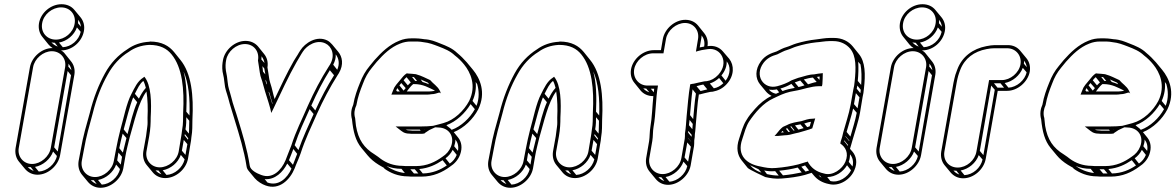

<svg xmlns="http://www.w3.org/2000/svg" viewBox="-20 -769 5577 911"><path d="M165 -659C161 -634 167 -611 181 -594L210 -558C216 -551 223 -545 231 -540C230 -540 230 -541 229 -541C179 -541 131 -499 122 -450L54 -67C50 -42 56 -19 70 -2L99 33C113 49 133 60 158 60C208 60 256 17 265 -32L333 -415C337 -440 330 -462 317 -478L288 -514C283 -521 277 -526 269 -530H272C322 -530 369 -571 378 -621C383 -647 376 -670 362 -687L333 -722C319 -739 298 -749 272 -749C222 -749 174 -710 165 -659ZM289 -450 221 -67C214 -26 173 9 132 9C91 9 62 -26 69 -67L137 -450C144 -491 185 -526 226 -526C267 -526 296 -491 289 -450ZM317 -412 254 -50 237 -70 301 -432ZM319 -436 304 -453C305 -458 305 -462 305 -467C312 -458 317 -448 319 -436ZM250 -29C242 10 203 43 164 45L146 23C184 16 219 -14 232 -50ZM140 42C129 38 119 32 112 23C116 24 121 24 126 24ZM363 -618C354 -578 318 -547 278 -545L260 -567C298 -574 332 -602 345 -639ZM364 -642 350 -659C351 -665 351 -670 351 -675C358 -666 363 -655 364 -642ZM254 -548C242 -552 232 -559 224 -568C229 -567 234 -566 240 -566ZM334 -656C327 -614 287 -581 245 -581C202 -581 172 -616 180 -659C187 -701 228 -734 270 -734C313 -734 342 -699 334 -656Z M368 -5 379 -63C389 -121 404 -173 420 -231C438 -304 461 -362 491 -415C516 -461 550 -498 591 -523C617 -542 649 -554 688 -556C741 -556 772 -538 794 -511C845 -449 855 -347 849 -234C848 -204 850 -185 844 -152C842 -141 842 -132 840 -123L828 -51C821 -9 779 25 738 25C697 25 668 -10 675 -51L688 -123C694 -156 695 -186 695 -212C699 -283 698 -365 665 -405L660 -401C632 -384 618 -351 604 -324C580 -280 566 -204 551 -153C544 -127 536 -89 531 -63L520 -5C513 36 472 71 431 71C390 71 361 36 368 -5ZM878 -196C877 -173 878 -157 876 -135L860 -155C864 -178 864 -195 864 -213ZM879 -221 864 -239C867 -307 866 -374 851 -430C875 -376 882 -300 879 -221ZM873 -113C873 -111 872 -108 872 -106L856 -126C856 -128 857 -131 857 -133ZM869 -85 860 -34 843 -54 852 -105ZM856 -13C847 26 809 59 770 61L752 39C790 32 825 3 838 -34ZM746 58C735 54 725 48 718 39C722 40 727 40 732 40ZM631 -284C612 -242 598 -182 585 -133L567 -155C580 -202 595 -265 612 -307ZM639 -301 620 -324C633 -349 642 -371 660 -385C665 -377 669 -364 672 -352C658 -337 648 -319 639 -301ZM580 -114C575 -94 568 -67 563 -45L546 -66C550 -86 556 -113 562 -135ZM559 -25C557 -13 555 0 553 12L536 -8L542 -45ZM549 33C541 72 502 105 463 107L445 85C483 78 518 48 531 12ZM439 104C428 100 418 94 411 85C415 86 420 86 425 86ZM673 -123 660 -51C656 -26 662 -3 676 14L705 49C718 65 739 76 764 76C814 76 863 34 872 -16L884 -88C886 -97 887 -106 888 -117C894 -152 892 -172 893 -201C899 -315 889 -421 835 -486L806 -522C782 -551 748 -572 691 -572L690 -571C648 -569 613 -556 584 -535C540 -507 505 -470 478 -421C448 -366 424 -306 406 -233C390 -176 374 -122 364 -63L353 -5C349 20 355 43 369 60L398 95C412 111 432 122 457 122C507 122 556 79 565 30L575 -28C579 -53 589 -91 595 -116C618 -194 636 -282 675 -335C681 -298 682 -253 680 -210C680 -193 681 -182 679 -169C677 -158 675 -135 673 -123Z M1038 -484C1035 -467 1033 -451 1036 -429L1042 -400C1043 -393 1044 -386 1045 -377C1048 -344 1055 -333 1063 -303C1072 -267 1084 -233 1094 -198C1116 -126 1138 -56 1150 21C1151 29 1155 36 1160 42L1189 77C1202 92 1223 105 1240 111C1305 135 1356 84 1378 30C1387 5 1394 -7 1406 -40C1429 -111 1455 -163 1484 -229C1514 -295 1545 -354 1581 -411L1588 -422C1612 -463 1604 -500 1585 -523L1556 -558C1549 -566 1541 -573 1533 -577C1483 -602 1427 -565 1405 -530L1398 -519C1390 -504 1383 -496 1374 -480C1342 -424 1313 -362 1283 -299C1279 -311 1276 -325 1273 -337C1267 -364 1262 -373 1258 -392C1255 -415 1252 -429 1249 -449C1253 -474 1247 -496 1233 -513L1204 -549C1190 -565 1170 -575 1145 -575C1095 -575 1047 -533 1038 -484ZM1204 -482C1207 -460 1210 -447 1213 -423C1216 -401 1223 -392 1229 -366C1239 -327 1253 -290 1263 -252L1267 -233L1277 -253C1314 -330 1348 -406 1387 -474C1396 -489 1401 -497 1410 -513L1417 -524C1436 -554 1483 -583 1524 -563C1554 -549 1572 -507 1546 -463L1539 -452C1502 -394 1471 -335 1441 -268C1413 -202 1385 -150 1362 -78C1350 -46 1344 -34 1335 -9C1315 39 1273 82 1219 61C1200 54 1168 39 1165 17C1153 -61 1131 -132 1109 -204C1099 -239 1085 -274 1077 -309C1069 -341 1063 -350 1060 -381C1059 -390 1058 -399 1057 -406L1052 -433C1049 -453 1050 -469 1053 -484C1060 -525 1101 -560 1142 -560C1185 -560 1212 -524 1204 -482ZM1243 -385C1244 -378 1246 -373 1247 -368L1243 -373C1241 -380 1240 -386 1239 -391ZM1239 -416 1228 -429C1227 -439 1226 -447 1225 -455L1234 -444C1236 -433 1238 -424 1239 -416ZM1258 -329C1262 -312 1268 -295 1273 -278C1273 -277 1272 -277 1272 -276C1266 -295 1260 -315 1254 -334ZM1580 -438 1561 -462C1570 -479 1574 -496 1573 -511C1587 -493 1593 -467 1580 -438ZM1565 -412C1532 -359 1503 -305 1476 -245L1457 -268C1484 -329 1512 -383 1545 -436ZM1468 -228C1442 -169 1418 -120 1396 -57L1378 -80C1399 -144 1423 -192 1449 -251ZM1390 -39C1381 -16 1376 -3 1370 13L1351 -9C1358 -27 1364 -40 1372 -62ZM1343 7 1363 31C1343 77 1301 116 1249 97L1236 81C1285 85 1323 47 1343 7ZM1220 -487C1221 -492 1221 -497 1221 -502C1228 -493 1233 -482 1235 -470Z M1952 -417C1939 -418 1930 -420 1918 -420L1910 -421C1898 -414 1887 -400 1880 -391L1860 -367C1852 -357 1849 -351 1845 -340L1837 -320H2005C2013 -320 2021 -321 2027 -322C2043 -322 2052 -327 2064 -330L2073 -326L2069 -331L2070 -332L2066 -340C2056 -360 2035 -372 2021 -389C2001 -398 1979 -410 1956 -416C1952 -418 1952 -417 1952 -417ZM1801 27 1805 32C1832 51 1868 68 1917 68C1926 69 1932 69 1938 69H1980C2036 69 2080 48 2115 22C2137 8 2154 -11 2163 -35C2175 -68 2170 -96 2154 -116L2133 -142C2182 -162 2225 -204 2249 -250C2288 -330 2257 -398 2224 -438L2195 -473C2181 -489 2166 -504 2149 -518C2126 -540 2099 -551 2068 -563C2045 -572 2026 -581 1993 -583L1979 -585C1970 -586 1961 -587 1951 -587H1931C1913 -587 1894 -584 1875 -576C1827 -557 1790 -521 1757 -484L1734 -456C1714 -432 1700 -407 1688 -376C1675 -344 1663 -312 1656 -272C1647 -253 1643 -228 1650 -203C1656 -144 1667 -101 1695 -67L1724 -32C1738 -15 1756 0 1777 13ZM2044 -339C2039 -338 2034 -336 2029 -336C2022 -335 2015 -335 2007 -335H1910L1920 -348C1925 -355 1935 -366 1941 -370H1942H1945C1988 -370 2014 -353 2044 -339ZM1905 -351 1895 -339 1875 -364 1884 -375ZM1915 -364 1895 -388C1899 -393 1904 -399 1909 -403L1929 -378C1924 -373 1919 -369 1915 -364ZM2147 -34C2140 -17 2129 -3 2114 7L2094 -18C2108 -28 2120 -42 2128 -58ZM2153 -53 2135 -75C2139 -86 2141 -97 2141 -107C2152 -93 2157 -75 2153 -53ZM2100 16C2069 37 2033 53 1986 54L1969 33C2014 29 2049 12 2080 -9ZM1965 54H1944L1927 34H1948ZM1901 52C1866 48 1837 35 1816 20L1815 19C1835 27 1858 32 1885 32ZM2244 -370C2253 -340 2255 -303 2241 -267L2222 -290C2236 -321 2240 -352 2237 -380ZM2098 -175C2145 -192 2187 -232 2213 -275L2233 -251C2210 -209 2168 -169 2123 -153C2116 -162 2105 -167 2098 -175ZM1891 18C1846 18 1812 3 1787 -15C1783 -18 1778 -22 1774 -25L1758 -36C1707 -67 1680 -106 1669 -172C1668 -186 1666 -195 1665 -209C1658 -231 1663 -253 1671 -270C1678 -310 1689 -339 1702 -372C1713 -402 1726 -425 1745 -448L1768 -476C1800 -512 1834 -545 1878 -562C1895 -569 1912 -572 1928 -572H1948C1957 -572 1966 -572 1975 -571L1988 -569C2017 -566 2036 -558 2060 -549C2091 -537 2116 -527 2138 -506C2155 -493 2169 -479 2182 -463C2212 -426 2242 -363 2206 -290C2181 -243 2135 -199 2084 -185C2077 -183 2070 -181 2062 -179L2035 -172C2017 -170 1999 -169 1978 -169H1857L1875 -155C1887 -146 1897 -135 1922 -135C1929 -134 1935 -134 1939 -134H1980C1985 -134 1990 -135 1995 -136L1996 -138C2004 -143 2011 -148 2017 -152L2045 -165L2061 -164C2108 -163 2139 -124 2120 -74C2112 -53 2098 -37 2079 -25C2046 -1 2006 19 1954 19H1912C1907 19 1899 19 1891 18ZM1993 -153V-154H1995ZM1926 -150H1925C1916 -150 1911 -151 1905 -154H1972L1976 -149H1941C1938 -149 1933 -149 1926 -150ZM1976 -392C1988 -387 1998 -382 2010 -377L2016 -369C2006 -373 1994 -378 1985 -380ZM1864 -335 1860 -340C1862 -344 1864 -348 1865 -351L1877 -335ZM1935 -404C1938 -404 1942 -403 1944 -403L1959 -385H1950Z M2312 -5 2323 -63C2333 -121 2348 -173 2364 -231C2382 -304 2405 -362 2435 -415C2460 -461 2494 -498 2535 -523C2561 -542 2593 -554 2632 -556C2685 -556 2716 -538 2738 -511C2789 -449 2799 -347 2793 -234C2792 -204 2794 -185 2788 -152C2786 -141 2786 -132 2784 -123L2772 -51C2765 -9 2723 25 2682 25C2641 25 2612 -10 2619 -51L2632 -123C2638 -156 2639 -186 2639 -212C2643 -283 2642 -365 2609 -405L2604 -401C2576 -384 2562 -351 2548 -324C2524 -280 2510 -204 2495 -153C2488 -127 2480 -89 2475 -63L2464 -5C2457 36 2416 71 2375 71C2334 71 2305 36 2312 -5ZM2822 -196C2821 -173 2822 -157 2820 -135L2804 -155C2808 -178 2808 -195 2808 -213ZM2823 -221 2808 -239C2811 -307 2810 -374 2795 -430C2819 -376 2826 -300 2823 -221ZM2817 -113C2817 -111 2816 -108 2816 -106L2800 -126C2800 -128 2801 -131 2801 -133ZM2813 -85 2804 -34 2787 -54 2796 -105ZM2800 -13C2791 26 2753 59 2714 61L2696 39C2734 32 2769 3 2782 -34ZM2690 58C2679 54 2669 48 2662 39C2666 40 2671 40 2676 40ZM2575 -284C2556 -242 2542 -182 2529 -133L2511 -155C2524 -202 2539 -265 2556 -307ZM2583 -301 2564 -324C2577 -349 2586 -371 2604 -385C2609 -377 2613 -364 2616 -352C2602 -337 2592 -319 2583 -301ZM2524 -114C2519 -94 2512 -67 2507 -45L2490 -66C2494 -86 2500 -113 2506 -135ZM2503 -25C2501 -13 2499 0 2497 12L2480 -8L2486 -45ZM2493 33C2485 72 2446 105 2407 107L2389 85C2427 78 2462 48 2475 12ZM2383 104C2372 100 2362 94 2355 85C2359 86 2364 86 2369 86ZM2617 -123 2604 -51C2600 -26 2606 -3 2620 14L2649 49C2662 65 2683 76 2708 76C2758 76 2807 34 2816 -16L2828 -88C2830 -97 2831 -106 2832 -117C2838 -152 2836 -172 2837 -201C2843 -315 2833 -421 2779 -486L2750 -522C2726 -551 2692 -572 2635 -572L2634 -571C2592 -569 2557 -556 2528 -535C2484 -507 2449 -470 2422 -421C2392 -366 2368 -306 2350 -233C2334 -176 2318 -122 2308 -63L2297 -5C2293 20 2299 43 2313 60L2342 95C2356 111 2376 122 2401 122C2451 122 2500 79 2509 30L2519 -28C2523 -53 2533 -91 2539 -116C2562 -194 2580 -282 2619 -335C2625 -298 2626 -253 2624 -210C2624 -193 2625 -182 2623 -169C2621 -158 2619 -135 2617 -123Z M3292 -584 3282 -524 3292 -527C3304 -530 3315 -533 3326 -534L3339 -536C3402 -545 3441 -471 3388 -414C3372 -397 3354 -387 3334 -384L3322 -383C3305 -380 3286 -375 3272 -372C3267 -372 3260 -370 3255 -369C3246 -316 3243 -268 3238 -219C3235 -186 3235 -167 3230 -136C3230 -127 3230 -118 3229 -111L3213 -19C3206 22 3165 57 3124 57C3083 57 3054 22 3061 -19L3075 -100C3079 -123 3077 -145 3081 -167C3093 -233 3090 -296 3102 -363H3052C3011 -363 2982 -399 2989 -440C2996 -481 3037 -516 3079 -516H3128L3140 -584C3147 -625 3189 -660 3230 -660C3271 -660 3299 -625 3292 -584ZM3066 -167C3062 -144 3063 -119 3060 -100L3046 -19C3042 6 3048 28 3062 45L3091 80C3105 97 3125 108 3150 108C3199 108 3248 65 3257 16L3273 -76C3274 -84 3274 -92 3274 -102C3276 -112 3277 -124 3277 -133C3280 -150 3280 -167 3282 -185C3287 -232 3288 -272 3296 -321H3299H3300C3317 -325 3333 -330 3350 -333L3362 -334C3387 -339 3409 -349 3428 -370C3465 -410 3464 -460 3440 -490L3410 -525C3394 -544 3369 -555 3337 -550C3341 -574 3334 -596 3321 -612L3292 -648C3278 -665 3257 -675 3232 -675C3182 -675 3134 -633 3125 -584L3116 -531H3082C3032 -531 2983 -490 2974 -440C2970 -415 2976 -393 2990 -376L3019 -340C3033 -323 3054 -313 3079 -313H3080C3075 -265 3074 -213 3066 -167ZM3412 -374C3398 -361 3384 -353 3367 -350L3348 -373C3364 -378 3379 -387 3392 -399ZM3423 -386 3403 -411C3421 -433 3429 -456 3428 -478C3447 -455 3447 -418 3423 -386ZM3336 -345C3325 -342 3313 -339 3304 -337L3285 -360C3296 -363 3306 -366 3317 -368ZM3282 -325C3275 -282 3273 -243 3269 -204L3254 -223C3258 -265 3260 -302 3266 -345ZM3267 -181C3266 -172 3266 -163 3265 -156L3249 -175C3250 -183 3251 -192 3252 -200ZM3259 -98V-97L3244 -114V-115ZM3261 -120 3245 -140C3245 -143 3246 -145 3246 -148L3262 -129C3262 -126 3261 -123 3261 -120ZM3258 -73 3245 -2 3228 -22 3241 -93ZM3241 19C3233 57 3195 91 3156 93L3138 71C3176 64 3210 34 3223 -2ZM3132 90C3121 86 3111 80 3104 71C3108 72 3113 72 3118 72ZM3061 -331C3050 -335 3039 -341 3032 -350C3037 -349 3041 -349 3046 -349ZM3321 -548C3314 -547 3308 -546 3300 -544L3307 -584C3308 -590 3309 -595 3309 -601C3320 -587 3325 -569 3321 -548ZM3068 -348H3084C3083 -343 3083 -337 3082 -331Z M3702 -127C3719 -127 3739 -132 3752 -136L3770 -140C3792 -147 3812 -151 3834 -160C3839 -176 3844 -192 3848 -207L3839 -206C3815 -206 3799 -199 3782 -194C3759 -190 3733 -186 3715 -176L3695 -167C3683 -158 3673 -145 3665 -135L3655 -124H3671C3682 -125 3693 -126 3702 -127ZM3915 -574H3934C3969 -574 3996 -559 4014 -538C4043 -503 4042 -447 4035 -381C4034 -368 4032 -357 4029 -345L4016 -272C4008 -227 3992 -182 3981 -141L3976 -120C3974 -112 3971 -105 3969 -98L3967 -88C3991 -72 4009 -43 3991 -1C3977 32 3931 68 3889 54C3852 46 3827 26 3812 -3C3810 -2 3807 0 3805 0H3804L3768 11C3736 19 3700 25 3662 28C3635 31 3610 26 3588 21C3525 10 3474 -30 3502 -109C3512 -140 3520 -170 3534 -192C3563 -235 3601 -280 3649 -302L3668 -311C3695 -324 3719 -333 3752 -338C3790 -344 3827 -360 3866 -360H3880L3882 -370C3883 -389 3884 -405 3884 -422C3867 -420 3856 -419 3842 -416C3819 -416 3796 -407 3780 -403C3765 -400 3751 -393 3736 -388C3717 -376 3691 -366 3668 -360C3604 -343 3557 -410 3603 -471C3620 -493 3640 -503 3668 -511C3685 -519 3700 -528 3715 -532C3732 -537 3746 -545 3761 -549C3787 -557 3822 -565 3852 -568C3870 -569 3895 -574 3915 -574ZM3831 51 3841 63C3858 84 3882 98 3912 104C3964 118 4017 80 4034 38C4050 2 4042 -28 4026 -48L4013 -63C4015 -69 4017 -76 4019 -83L4025 -104C4036 -144 4053 -190 4061 -237L4073 -309C4076 -321 4078 -334 4079 -347C4087 -416 4086 -476 4055 -513L4026 -549C4006 -573 3976 -589 3937 -589H3918C3896 -589 3871 -584 3853 -582C3822 -579 3786 -571 3759 -563C3742 -558 3727 -550 3713 -546C3695 -541 3681 -533 3665 -525C3637 -516 3611 -506 3591 -479C3561 -439 3564 -396 3586 -369L3615 -334C3622 -326 3631 -319 3641 -314C3611 -300 3584 -277 3562 -252C3547 -235 3533 -219 3521 -198C3505 -173 3497 -141 3487 -111C3472 -67 3479 -33 3499 -8L3528 28C3535 36 3611 71 3611 71C3633 76 3661 81 3690 78C3728 75 3766 70 3799 61ZM3855 -380C3840 -378 3826 -372 3814 -369L3794 -392C3808 -396 3824 -400 3837 -401ZM3797 -364C3788 -361 3778 -358 3769 -356L3751 -378C3760 -381 3769 -384 3777 -387ZM4063 -463C4068 -436 4069 -402 4066 -366L4050 -385C4053 -417 4054 -448 4052 -476ZM4064 -343C4064 -338 4063 -332 4062 -327L4045 -348L4048 -363ZM4058 -307 4049 -255 4032 -275 4041 -327ZM4045 -234C4038 -196 4025 -157 4015 -121L3997 -143C4006 -177 4019 -215 4028 -254ZM4010 -102 4009 -100 3991 -122 3992 -123ZM4004 -81C4004 -80 4003 -78 4003 -77L3985 -100C3985 -101 3986 -102 3986 -103ZM4018 39C4002 71 3960 100 3920 90L3905 71C3944 71 3981 46 3999 15ZM4025 21 4007 -1C4012 -14 4013 -26 4013 -37C4025 -23 4031 -3 4025 21ZM3878 74C3873 71 3868 67 3864 63C3867 64 3869 65 3872 66ZM3784 49C3757 55 3726 60 3695 63L3677 41C3708 38 3738 33 3765 26ZM3802 45 3782 22 3800 16 3819 40ZM3675 64C3655 64 3636 61 3619 57L3606 40C3622 43 3640 45 3658 43ZM3593 50C3570 43 3552 31 3539 15C3556 23 3573 31 3579 34ZM3810 -166 3796 -183C3807 -186 3816 -190 3828 -191C3826 -185 3824 -178 3822 -170C3818 -168 3814 -167 3810 -166ZM3793 -161C3785 -159 3777 -156 3768 -154L3752 -174C3761 -176 3770 -177 3778 -179ZM3721 -143 3709 -158 3715 -161 3728 -144C3725 -143 3724 -143 3721 -143ZM3746 -149 3730 -168C3731 -168 3733 -170 3734 -170L3750 -150C3749 -150 3747 -149 3746 -149ZM3699 -141C3695 -141 3690 -140 3686 -140C3688 -142 3690 -145 3693 -148ZM3693 -337 3683 -349C3701 -354 3718 -361 3735 -371L3751 -352C3729 -348 3711 -344 3693 -337ZM3677 -331C3672 -329 3667 -326 3662 -324C3648 -327 3636 -334 3628 -344C3639 -342 3653 -342 3666 -345ZM3856 -404C3860 -405 3863 -405 3869 -406C3869 -401 3868 -395 3868 -390Z M4250 -659C4246 -634 4252 -611 4266 -594L4295 -558C4301 -551 4308 -545 4316 -540C4315 -540 4315 -541 4314 -541C4264 -541 4216 -499 4207 -450L4139 -67C4135 -42 4141 -19 4155 -2L4184 33C4198 49 4218 60 4243 60C4293 60 4341 17 4350 -32L4418 -415C4422 -440 4415 -462 4402 -478L4373 -514C4368 -521 4362 -526 4354 -530H4357C4407 -530 4454 -571 4463 -621C4468 -647 4461 -670 4447 -687L4418 -722C4404 -739 4383 -749 4357 -749C4307 -749 4259 -710 4250 -659ZM4374 -450 4306 -67C4299 -26 4258 9 4217 9C4176 9 4147 -26 4154 -67L4222 -450C4229 -491 4270 -526 4311 -526C4352 -526 4381 -491 4374 -450ZM4402 -412 4339 -50 4322 -70 4386 -432ZM4404 -436 4389 -453C4390 -458 4390 -462 4390 -467C4397 -458 4402 -448 4404 -436ZM4335 -29C4327 10 4288 43 4249 45L4231 23C4269 16 4304 -14 4317 -50ZM4225 42C4214 38 4204 32 4197 23C4201 24 4206 24 4211 24ZM4448 -618C4439 -578 4403 -547 4363 -545L4345 -567C4383 -574 4417 -602 4430 -639ZM4449 -642 4435 -659C4436 -665 4436 -670 4436 -675C4443 -666 4448 -655 4449 -642ZM4339 -548C4327 -552 4317 -559 4309 -568C4314 -567 4319 -566 4325 -566ZM4419 -656C4412 -614 4372 -581 4330 -581C4287 -581 4257 -616 4265 -659C4272 -701 4313 -734 4355 -734C4398 -734 4427 -699 4419 -656Z M4660 -550C4597 -538 4545 -501 4522 -439L4513 -414C4510 -403 4507 -391 4504 -376L4446 -50C4442 -25 4448 -2 4462 15L4491 50C4505 66 4525 77 4550 77C4600 77 4648 35 4657 -15L4714 -338H4759C4808 -338 4857 -380 4866 -429C4870 -454 4864 -476 4850 -493L4821 -528C4807 -545 4787 -555 4762 -555H4700C4689 -555 4675 -553 4660 -550ZM4461 -50 4519 -376C4524 -403 4528 -416 4536 -437C4557 -492 4602 -525 4661 -536C4675 -539 4687 -540 4697 -540H4759C4800 -540 4829 -505 4822 -464C4815 -423 4774 -389 4733 -389H4673L4613 -50C4606 -8 4566 26 4524 26C4482 26 4454 -8 4461 -50ZM4851 -426C4843 -388 4804 -355 4765 -353L4747 -375C4785 -382 4819 -411 4833 -447ZM4852 -450 4838 -467C4839 -472 4839 -476 4839 -481C4846 -472 4850 -462 4852 -450ZM4744 -353H4713L4696 -374H4727ZM4700 -343 4646 -33 4629 -53 4683 -363ZM4642 -12C4633 28 4596 60 4556 62L4538 40C4576 33 4611 4 4624 -33ZM4532 59C4520 55 4511 49 4504 40C4509 41 4513 41 4518 41Z M5222 -417C5209 -418 5200 -420 5188 -420L5180 -421C5168 -414 5157 -400 5150 -391L5130 -367C5122 -357 5119 -351 5115 -340L5107 -320H5275C5283 -320 5291 -321 5297 -322C5313 -322 5322 -327 5334 -330L5343 -326L5339 -331L5340 -332L5336 -340C5326 -360 5305 -372 5291 -389C5271 -398 5249 -410 5226 -416C5222 -418 5222 -417 5222 -417ZM5071 27 5075 32C5102 51 5138 68 5187 68C5196 69 5202 69 5208 69H5250C5306 69 5350 48 5385 22C5407 8 5424 -11 5433 -35C5445 -68 5440 -96 5424 -116L5403 -142C5452 -162 5495 -204 5519 -250C5558 -330 5527 -398 5494 -438L5465 -473C5451 -489 5436 -504 5419 -518C5396 -540 5369 -551 5338 -563C5315 -572 5296 -581 5263 -583L5249 -585C5240 -586 5231 -587 5221 -587H5201C5183 -587 5164 -584 5145 -576C5097 -557 5060 -521 5027 -484L5004 -456C4984 -432 4970 -407 4958 -376C4945 -344 4933 -312 4926 -272C4917 -253 4913 -228 4920 -203C4926 -144 4937 -101 4965 -67L4994 -32C5008 -15 5026 0 5047 13ZM5314 -339C5309 -338 5304 -336 5299 -336C5292 -335 5285 -335 5277 -335H5180L5190 -348C5195 -355 5205 -366 5211 -370H5212H5215C5258 -370 5284 -353 5314 -339ZM5175 -351 5165 -339 5145 -364 5154 -375ZM5185 -364 5165 -388C5169 -393 5174 -399 5179 -403L5199 -378C5194 -373 5189 -369 5185 -364ZM5417 -34C5410 -17 5399 -3 5384 7L5364 -18C5378 -28 5390 -42 5398 -58ZM5423 -53 5405 -75C5409 -86 5411 -97 5411 -107C5422 -93 5427 -75 5423 -53ZM5370 16C5339 37 5303 53 5256 54L5239 33C5284 29 5319 12 5350 -9ZM5235 54H5214L5197 34H5218ZM5171 52C5136 48 5107 35 5086 20L5085 19C5105 27 5128 32 5155 32ZM5514 -370C5523 -340 5525 -303 5511 -267L5492 -290C5506 -321 5510 -352 5507 -380ZM5368 -175C5415 -192 5457 -232 5483 -275L5503 -251C5480 -209 5438 -169 5393 -153C5386 -162 5375 -167 5368 -175ZM5161 18C5116 18 5082 3 5057 -15C5053 -18 5048 -22 5044 -25L5028 -36C4977 -67 4950 -106 4939 -172C4938 -186 4936 -195 4935 -209C4928 -231 4933 -253 4941 -270C4948 -310 4959 -339 4972 -372C4983 -402 4996 -425 5015 -448L5038 -476C5070 -512 5104 -545 5148 -562C5165 -569 5182 -572 5198 -572H5218C5227 -572 5236 -572 5245 -571L5258 -569C5287 -566 5306 -558 5330 -549C5361 -537 5386 -527 5408 -506C5425 -493 5439 -479 5452 -463C5482 -426 5512 -363 5476 -290C5451 -243 5405 -199 5354 -185C5347 -183 5340 -181 5332 -179L5305 -172C5287 -170 5269 -169 5248 -169H5127L5145 -155C5157 -146 5167 -135 5192 -135C5199 -134 5205 -134 5209 -134H5250C5255 -134 5260 -135 5265 -136L5266 -138C5274 -143 5281 -148 5287 -152L5315 -165L5331 -164C5378 -163 5409 -124 5390 -74C5382 -53 5368 -37 5349 -25C5316 -1 5276 19 5224 19H5182C5177 19 5169 19 5161 18ZM5263 -153V-154H5265ZM5196 -150H5195C5186 -150 5181 -151 5175 -154H5242L5246 -149H5211C5208 -149 5203 -149 5196 -150ZM5246 -392C5258 -387 5268 -382 5280 -377L5286 -369C5276 -373 5264 -378 5255 -380ZM5134 -335 5130 -340C5132 -344 5134 -348 5135 -351L5147 -335ZM5205 -404C5208 -404 5212 -403 5214 -403L5229 -385H5220Z"/></svg>

Font: Blanket
Style: Ugh
Weight: 900
Foundry: Cannot Into Space Fonts
Version: Version 0.9